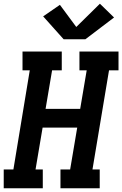

<svg xmlns="http://www.w3.org/2000/svg" viewBox="-24 -1012 657 1032"><path d="M-4 0V-101H48L136 -634H97V-735H308V-634H256L221 -427H407L442 -634H403V-735H613V-634H562L473 -101H512V0H301V-101H353L391 -326H205L167 -101H206V0ZM435 -801H318L208 -924L298 -986L386 -867L513 -992L589 -918Z"/></svg>

Font: Iosevka Curly Slab ExObl
Style: Bold
Weight: 700
Width: 7
Italic angle: -9°
Monospace: yes
Designer: Belleve Invis
Foundry: Belleve Invis
Version: Version 11.0.0; ttfautohint (v1.8.3)